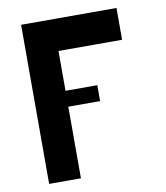

<svg xmlns="http://www.w3.org/2000/svg" viewBox="-80 -775 727 842"><g transform="rotate(-10 283.0 -354.0)"><path d="M212.4 -566.9V-389.6H354V-318.8H212.4V0H70.8V-708.5H495.6V-566.9Z"/></g></svg>

Font: Blazma
Style: Regular
Weight: 400
Designer: GGBotNet
Version: 1.00